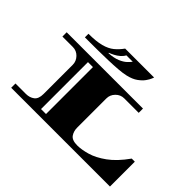

<svg xmlns="http://www.w3.org/2000/svg" viewBox="-142 -1067 1365 1365"><g transform="rotate(45 540.0 -385.0)"><path d="M73 0V-43H178Q215 -43 241 -62.5Q267 -82 267 -131V-425Q267 -461 241 -488Q215 -515 178 -515H73V-558H840V-515H695Q658 -515 631.5 -488Q605 -461 605 -425V-131Q605 -95 623.5 -68.5Q642 -42 695 -42Q737 -42 793 -58Q849 -74 911.5 -119Q974 -164 1035 -250H1066V0ZM330 -43H380V-515H330ZM190 -624V-660Q268 -660 316 -673Q364 -686 394 -710.5Q424 -735 449 -770H740Q740 -770 734 -754.5Q728 -739 712.5 -717Q697 -695 668 -674Q639 -653 592 -642Q563 -635 517.5 -631.5Q472 -628 421.5 -626.5Q371 -625 324 -624.5Q277 -624 244 -624ZM388 -663Q440 -666 473.5 -680Q507 -694 526 -712Q545 -730 553 -742H489Q480 -724 462 -708.5Q444 -693 423.5 -682.5Q403 -672 388 -667Z"/></g></svg>

Font: Diplomata SC
Style: Regular
Weight: 400
Designer: Eduardo Rodriguez Tunni
Foundry: Eduardo Rodriguez Tunni
Version: Version 1.002; ttfautohint (v1.8.4.7-5d5b);gftools[0.9.23]